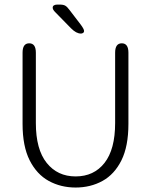

<svg xmlns="http://www.w3.org/2000/svg" viewBox="-20 -808 659 838"><path d="M310 10.5Q245.5 10.5 193 -18.2Q140.5 -47 109.5 -108.2Q78.5 -169.5 78.5 -267.5V-578Q78.5 -619 107.5 -619Q136.5 -619 136.5 -578V-271Q136.5 -156 183.8 -97Q231 -38 310 -38Q390 -38 436.2 -97Q482.5 -156 482.5 -271V-578Q482.5 -619 511.5 -619Q540.5 -619 540.5 -578V-267.5Q540.5 -169.5 510 -108.2Q479.5 -47 427.2 -18.2Q375 10.5 310 10.5ZM333.5 -661.5Q323 -661.5 312.2 -667.2Q301.5 -673 290 -684.5L221.5 -754.5Q210 -765.5 210 -774.5Q210 -781.5 215.8 -784.8Q221.5 -788 230 -788H241Q257 -788 265.2 -783Q273.5 -778 283 -765L332 -701Q347 -681 347 -672.5Q347 -667 342.5 -664.2Q338 -661.5 333.5 -661.5Z"/></svg>

Font: Sono Monospace Light
Style: Regular
Weight: 300
Version: Version 2.112